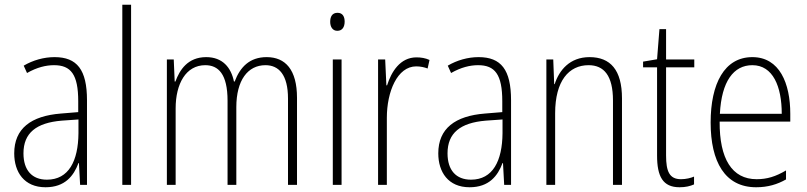

<svg xmlns="http://www.w3.org/2000/svg" viewBox="-20 -780 3403 810"><path d="M210 -539C165 -539 119 -526 80 -503L94 -472C136 -496 174 -505 208 -505C279 -505 310 -466 310 -353V-307L237 -301C111 -291 40 -238 40 -133C40 -54 82 10 172 10C254 10 291 -38 311 -92H313L318 0H347V-357C347 -486 305 -539 210 -539ZM240 -271 311 -276V-218C310 -101 270 -22 178 -22C115 -22 79 -62 79 -133C79 -219 133 -262 240 -271Z M533 0V-760H496V0Z M1105 -539C1033 -539 993 -497 970 -436H967C955 -495 919 -539 850 -539C772 -539 738 -485 720 -436H717L713 -529H684V0H721V-323C721 -426 764 -505 846 -505C901 -505 940 -468 940 -355V0H977V-328C977 -441 1025 -505 1100 -505C1156 -505 1195 -465 1195 -364V0H1233V-367C1233 -486 1184 -539 1105 -539Z M1404 -726C1381 -726 1373 -709 1373 -688C1373 -667 1383 -650 1403 -650C1424 -650 1434 -666 1434 -689C1434 -709 1426 -726 1404 -726ZM1421 -529H1384V0H1421Z M1737 -538C1668 -538 1631 -477 1613 -420H1610L1605 -529H1575V0H1612V-283C1612 -393 1656 -500 1736 -500C1754 -500 1771 -496 1784 -491L1792 -527C1775 -535 1756 -538 1737 -538Z M1999 -539C1954 -539 1908 -526 1869 -503L1883 -472C1925 -496 1963 -505 1997 -505C2068 -505 2099 -466 2099 -353V-307L2026 -301C1900 -291 1829 -238 1829 -133C1829 -54 1871 10 1961 10C2043 10 2080 -38 2100 -92H2102L2107 0H2136V-357C2136 -486 2094 -539 1999 -539ZM2029 -271 2100 -276V-218C2099 -101 2059 -22 1967 -22C1904 -22 1868 -62 1868 -133C1868 -219 1922 -262 2029 -271Z M2467 -539C2384 -539 2339 -484 2320 -425H2318L2314 -529H2285V0H2322V-302C2322 -439 2380 -505 2463 -505C2528 -505 2566 -461 2566 -356V0H2604V-365C2604 -485 2555 -539 2467 -539Z M2853 -24C2804 -24 2790 -57 2790 -124V-496H2909V-529H2790V-657H2762L2752 -530L2693 -520V-496H2752V-124C2752 -36 2776 10 2847 10C2873 10 2892 5 2908 -2V-35C2894 -29 2874 -24 2853 -24Z M3154 -539C3036 -539 2978 -427 2978 -263C2978 -98 3038 10 3170 10C3219 10 3259 -2 3296 -23V-61C3252 -35 3216 -24 3172 -24C3068 -24 3015 -110 3016 -267H3314V-300C3314 -428 3269 -539 3154 -539ZM3154 -505C3241 -505 3278 -415 3278 -300H3017C3024 -437 3075 -505 3154 -505Z"/></svg>

Font: Noto Sans Arabic UI Cn XLt
Style: Regular
Weight: 200
Width: 3
Designer: Monotype Design Team, Nadine Chahine and Nizar Qandah
Foundry: Monotype Imaging Inc.
Version: Version 2.010